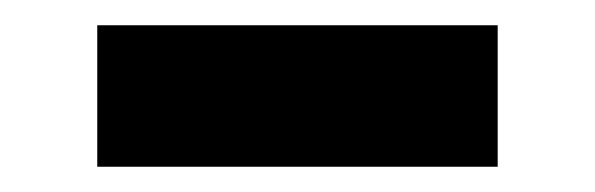

<svg xmlns="http://www.w3.org/2000/svg" viewBox="-20 -366 471 152"><path d="M57 -234V-346H374V-234Z"/></svg>

Font: M PLUS 2 SemiBold
Style: Regular
Weight: 600
Designer: Coji Morishita
Foundry: UNDERFOREST DESIGN
Version: Version 1.001